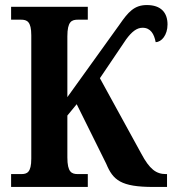

<svg xmlns="http://www.w3.org/2000/svg" viewBox="-20 -741 684 761"><path d="M24 0H328V-51H289C264 -51 247 -58 247 -117V-283L284 -328L401 -92C428 -27 459 0 588 0H642V-51H638C599 -51 573 -70 540 -132L376 -431L480 -585C502 -615 522 -631 545 -631C577 -631 591 -606 597 -574C620 -574 644 -602 644 -644C644 -691 618 -721 562 -721C512 -721 488 -693 454 -644L247 -356V-597C247 -656 264 -663 289 -663H328V-714H24V-663H63C87 -663 104 -656 104 -601V-112C104 -57 87 -51 64 -51H24Z"/></svg>

Font: Noto Serif Condensed
Style: Bold
Weight: 700
Width: 3
Designer: Monotype Design Team
Foundry: Monotype Imaging Inc.
Version: Version 2.015